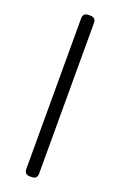

<svg xmlns="http://www.w3.org/2000/svg" viewBox="-136 -720 476 760"><g transform="rotate(20 102.0 -340.0)"><path d="M75 -23V-657Q75 -680 98 -680H106Q129 -680 129 -657V-23Q129 0 106 0H98Q75 0 75 -23Z"/></g></svg>

Font: Mitr ExtraLight
Style: Regular
Weight: 250
Designer: Thanarat Vachiruckul
Foundry: Cadson Demak Co.,Ltd.
Version: Version 1.000